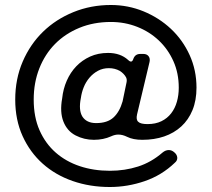

<svg xmlns="http://www.w3.org/2000/svg" viewBox="-20 -735 848 769"><path d="M420 14Q340 14 271 -10Q202 -34 151 -79.5Q100 -125 70.5 -190Q41 -255 41 -336Q41 -419 71 -488.5Q101 -558 152.5 -608Q204 -658 274 -686.5Q344 -715 424 -715Q493 -715 555 -689.5Q617 -664 664.5 -619.5Q712 -575 739.5 -514.5Q767 -454 767 -384Q767 -333 751 -294Q735 -255 706 -228.5Q677 -202 637.5 -188.5Q598 -175 550 -175Q513 -175 489 -187Q471 -196 454 -196Q440 -196 425 -189Q394 -175 356 -175Q317 -175 283 -192.5Q249 -210 234 -248Q219 -286 229 -341Q233 -379 247.5 -412Q262 -445 285.5 -469.5Q309 -494 341 -508.5Q373 -523 413 -523Q462 -523 493 -495Q508 -480 514 -499Q521 -519 542 -519H554Q568 -519 575 -510Q582 -501 579 -487L529 -277Q524 -255 534 -247Q543 -238 571 -238Q603 -238 626.5 -249.5Q650 -261 665.5 -281Q681 -301 688.5 -327.5Q696 -354 696 -384Q696 -442 674.5 -490Q653 -538 616 -573Q579 -608 529.5 -627.5Q480 -647 424 -647Q355 -647 298 -623.5Q241 -600 200.5 -559Q160 -518 137.5 -461Q115 -404 115 -336Q115 -266 138.5 -213Q162 -160 203 -124Q244 -88 299.5 -69.5Q355 -51 420 -51Q480 -51 533 -68Q586 -85 631 -124Q643 -134 656 -134Q668 -134 678 -125Q689 -116 690 -104Q691 -92 680 -83Q628 -33 559.5 -9.5Q491 14 420 14ZM365 -242Q410 -242 434.5 -264.5Q459 -287 471 -329L487 -406Q488 -411 487.5 -416Q487 -421 485 -425Q477 -440 460 -451Q440 -462 416 -462Q392 -462 372.5 -451.5Q353 -441 338.5 -424Q324 -407 315.5 -386Q307 -365 304 -343Q294 -294 310 -268Q327 -242 365 -242Z"/></svg>

Font: Higure Gothic Medium
Style: Regular
Weight: 500
Designer: Yoshimichi Ohira
Foundry: Positype
Version: Version 1.000